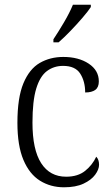

<svg xmlns="http://www.w3.org/2000/svg" viewBox="-20 -786 476 816"><path d="M252 10Q195 10 150 -18Q105 -46 79.5 -106.5Q54 -167 54 -264Q54 -371 79.5 -432Q105 -493 149 -518.5Q193 -544 249 -544Q314 -544 357 -515.5Q400 -487 400 -440Q400 -415 385 -404Q370 -393 342 -393Q342 -440 321 -473Q300 -506 248 -506Q209 -506 179.5 -484Q150 -462 134 -409.5Q118 -357 118 -265Q118 -150 155 -92.5Q192 -35 261 -35Q311 -35 342 -60Q373 -85 389 -120Q401 -108 401 -86Q401 -66 384.5 -43.5Q368 -21 335 -5.5Q302 10 252 10ZM207 -619Q229 -652 252.5 -692Q276 -732 290 -766H366V-756Q355 -739 331 -711Q307 -683 279.5 -654.5Q252 -626 229 -606H207Z"/></svg>

Font: Noto Serif Lao SemiCondensed Light
Style: Regular
Weight: 300
Width: 4
Designer: Monotype Design Team
Foundry: Monotype Imaging Inc.
Version: Version 2.003; ttfautohint (v1.8.4.7-5d5b)